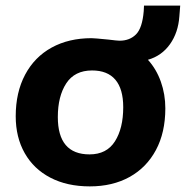

<svg xmlns="http://www.w3.org/2000/svg" viewBox="-20 -656 662 684"><path d="M622 -636 619 -598Q615 -540 585.5 -498.5Q556 -457 507 -443Q537 -410 553 -365Q569 -320 569 -270Q569 -184 535.5 -121.5Q502 -59 441.5 -25.5Q381 8 300 8Q219 8 159.5 -23Q100 -54 68 -110.5Q36 -167 36 -242Q36 -327 69.5 -390Q103 -453 164 -486.5Q225 -520 306 -520Q316 -520 366 -515Q398 -511 406 -511Q442 -511 464.5 -533.5Q487 -556 492 -616L493 -636ZM419 -274Q419 -339 391 -372Q363 -405 308 -405Q246 -405 216 -359Q186 -313 186 -239Q186 -106 299 -106Q360 -106 389.5 -152.5Q419 -199 419 -274Z"/></svg>

Font: Muli ExtraBold
Style: Italic
Weight: 800
Italic angle: -4.541°
Designer: Vernon Adams
Foundry: Vernon Adams
Version: Version 2.000